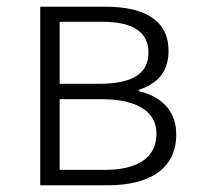

<svg xmlns="http://www.w3.org/2000/svg" viewBox="-20 -553 592 573"><path d="M100 0H301C425 0 506 -48 506 -152C506 -231 451 -268 394 -281V-285C445 -301 483 -335 483 -401C483 -493 410 -533 295 -533H100ZM158 -303V-488H285C382 -488 423 -454 423 -396C423 -338 383 -303 276 -303ZM158 -46V-257H283C390 -257 447 -219 447 -155C447 -84 394 -46 291 -46Z"/></svg>

Font: Source Han Sans SC Light
Style: Regular
Weight: 300
Designer: Ryoko NISHIZUKA (kana & ideographs); Paul D. Hunt (Latin, Greek & Cyrillic); Wenlong ZHANG (bopomofo); Sandoll Communica
Foundry: Adobe Systems Incorporated
Version: Version 1.004;PS 1.004;hotconv 1.0.82;makeotf.lib2.5.63406